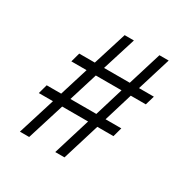

<svg xmlns="http://www.w3.org/2000/svg" viewBox="-150 -784 899 918"><g transform="rotate(30 300.0 -325.0)"><path d="M273 0 336 -205H193L129 0H78L142 -205H64L78 -256H158L207 -414H123L137 -465H223L281 -650H332L274 -465H416L473 -650H524L467 -465H549L534 -414H451L403 -256H490L476 -205H387L324 0ZM352 -256 400 -414H258L209 -256Z"/></g></svg>

Font: Source Code Pro
Style: Italic
Weight: 400
Italic angle: -11°
Monospace: yes
Designer: Paul D. Hunt, Teo Tuominen
Foundry: Adobe Systems Incorporated
Version: Version 1.050;PS 1.000;hotconv 16.6.51;makeotf.lib2.5.65220